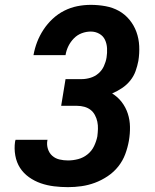

<svg xmlns="http://www.w3.org/2000/svg" viewBox="-20 -763 640 791"><path d="M260 8Q231 8 202.5 4.5Q174 1 148 -8Q122 -17 99.5 -33Q77 -49 62.5 -71.5Q48 -94 43 -122.5Q38 -151 42 -179Q43 -181 43 -183Q43 -185 44 -187H176Q176 -186 175.5 -185.5Q175 -185 175 -184Q172 -166 177.5 -149Q183 -132 195.5 -121Q208 -110 225 -106Q242 -102 260 -102Q281 -102 302 -107.5Q323 -113 340.5 -127Q358 -141 367.5 -161Q377 -181 381 -201Q383 -217 383.5 -232Q384 -247 381 -261.5Q378 -276 371 -289Q364 -302 353 -310.5Q342 -319 327.5 -323Q313 -327 298 -327H232L250 -437H316Q334 -437 352.5 -442.5Q371 -448 385.5 -460.5Q400 -473 408 -490.5Q416 -508 419 -526Q422 -545 421 -564Q420 -583 412.5 -599Q405 -615 389 -624Q373 -633 354 -633Q335 -633 316.5 -626Q298 -619 284 -604.5Q270 -590 261.5 -572.5Q253 -555 250 -536H118Q123 -564 133 -590Q143 -616 159 -640.5Q175 -665 197 -685.5Q219 -706 245 -719Q271 -732 298.5 -737.5Q326 -743 354 -743Q385 -743 415 -737.5Q445 -732 470 -718Q495 -704 513.5 -681.5Q532 -659 542 -631.5Q552 -604 553.5 -573.5Q555 -543 550 -512Q546 -491 538.5 -470Q531 -449 516.5 -431Q502 -413 482.5 -400Q463 -387 442 -378Q465 -364 481.5 -342.5Q498 -321 506.5 -295Q515 -269 515.5 -240.5Q516 -212 511 -183Q506 -155 496 -128Q486 -101 467.5 -77.5Q449 -54 423.5 -37Q398 -20 371 -10Q344 0 316 4Q288 8 260 8Z"/></svg>

Font: Iosevka Curly XBdEx
Style: Italic
Weight: 800
Width: 7
Italic angle: -9°
Monospace: yes
Designer: Belleve Invis
Foundry: Belleve Invis
Version: Version 11.1.0; ttfautohint (v1.8.3)